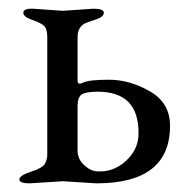

<svg xmlns="http://www.w3.org/2000/svg" viewBox="-20 -423 445 446"><path d="M160.2 -336.9V-235.8Q160.2 -224.6 172.9 -231Q185.5 -237.8 233.4 -237.8Q281.2 -237.8 328.1 -210.9Q375 -184.1 375 -130.9Q375 2.9 204.1 2.9L126 -2L48.8 2.9Q24.9 2.9 24.9 -6.3Q25.4 -15.6 52.7 -24.4Q80.1 -33.2 85 -43.9Q89.8 -53.7 89.8 -63V-336.9Q89.8 -356 82 -363.3Q74.2 -370.1 54.2 -377Q34.2 -383.8 34.2 -393.6Q34.2 -403.3 56.2 -402.8L126 -397.9L196.8 -402.8Q220.7 -402.8 221.2 -393.6Q221.2 -383.8 203.1 -377.9Q185.1 -372.1 178.2 -369.1Q160.2 -360.4 160.2 -336.9ZM207 -210Q179.7 -210 169.9 -203.6Q160.2 -197.3 160.2 -176.8V-73.2Q160.2 -53.2 175.8 -39.1Q191.4 -24.9 207 -24.9H213.9Q240.7 -24.9 265.1 -43Q302.2 -71.8 301.8 -113.8Q302.2 -210 207 -210Z"/></svg>

Font: EBGaramond
Style: Regular
Weight: 400
Version: Version 000.012g